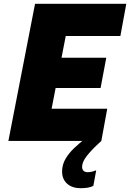

<svg xmlns="http://www.w3.org/2000/svg" viewBox="-20 -740 683 1008"><path d="M24 0 164 -720H358L218 0ZM159 0 192 -169H543L512 0ZM217 -278 246 -437H538L508 -278ZM266 -551 299 -720H643L612 -551ZM470 236Q456 243 439 245.5Q422 248 404 248Q358 248 332 224Q306 200 306 161Q306 124 324.5 93Q343 62 370.5 36.5Q398 11 424 -10L512 0Q463 44 437 77Q411 110 411 136Q411 148 418 156Q425 164 441 164Q460 164 482 155H485Z"/></svg>

Font: Kufam ExtraBold
Style: Italic
Weight: 800
Italic angle: -11°
Designer: Artur Schmal
Foundry: Original Type
Version: Version 1.301; ttfautohint (v1.8.3)